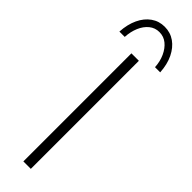

<svg xmlns="http://www.w3.org/2000/svg" viewBox="-309 -900 892 892"><g transform="rotate(45 137.5 -453.5)"><path d="M113 -710H162V0H113ZM135 -907Q173 -907 202 -886.5Q231 -866 249 -829Q267 -792 270 -742H236Q234 -778 220.5 -807.5Q207 -837 185.5 -854.5Q164 -872 135 -872Q107 -872 85.5 -854.5Q64 -837 51.5 -807.5Q39 -778 37 -742H2Q5 -792 22.5 -829Q40 -866 69 -886.5Q98 -907 135 -907Z"/></g></svg>

Font: Josefin Sans Thin Light
Style: Regular
Weight: 300
Version: Version 2.000